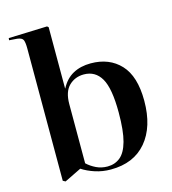

<svg xmlns="http://www.w3.org/2000/svg" viewBox="-115 -861 870 969"><g transform="rotate(-15 320.5 -376.5)"><path d="M108 13 95 6V-685Q95 -716 89.5 -729.5Q84 -743 58 -746L17 -749L18 -760L220 -767L227 -761V-441H228Q252 -487 291.5 -508.5Q331 -530 384 -530Q481 -530 539 -468Q597 -406 597 -278Q597 -142 531 -64Q465 14 345 14Q302 14 263.5 1.5Q225 -11 196 -30ZM333 -5Q371 -5 399 -27.5Q427 -50 442 -104Q457 -158 457 -254Q457 -380 426.5 -432.5Q396 -485 336 -485Q290 -485 258.5 -454.5Q227 -424 227 -359V-50Q247 -31 274 -18Q301 -5 333 -5Z"/></g></svg>

Font: Literata 72pt SemiBold
Style: Regular
Weight: 600
Designer: Latin by Veronika Burian and Jose Scaglione. Greek by Irene Vlachou. Cyrillic by Vera Evstafieva.
Foundry: TypeTogether
Version: Version 3.002